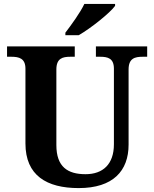

<svg xmlns="http://www.w3.org/2000/svg" viewBox="-20 -951 787 981"><path d="M314 -784V-771H382C445 -807 543 -886 568 -921V-931H411C390 -886 343 -822 314 -784ZM382 10C558 10 637 -78 637 -212V-596C637 -653 669 -661 709 -661H732V-714H470V-661H492C531 -661 562 -653 562 -600V-214C562 -112 506 -61 417 -61C326 -61 268 -98 268 -210V-596C268 -653 300 -661 339 -661H362V-714H16V-661H38C77 -661 110 -653 110 -600V-218C110 -54 219 10 382 10Z"/></svg>

Font: Noto Serif Lao
Style: Bold
Weight: 700
Designer: Monotype Design Team
Foundry: Monotype Imaging Inc.
Version: Version 2.003